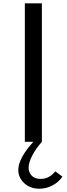

<svg xmlns="http://www.w3.org/2000/svg" viewBox="-20 -845 398 1144"><path d="M128 0V-825H229.5V0ZM214.5 279.5Q160 279.5 124.5 246.5Q89 213.5 89 167Q89 132.5 112.2 89.8Q135.5 47 178.5 0H229.5Q192.5 41.5 171.5 83Q150.5 124.5 150.5 154.5Q150.5 182 168.8 201.5Q187 221 223 221Q247.5 221 269 210Q290.5 199 309.5 176L352 207.5Q329 241 292 260.2Q255 279.5 214.5 279.5Z"/></svg>

Font: Spartan Thin Medium
Style: Regular
Weight: 500
Version: Version 1.004